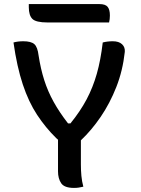

<svg xmlns="http://www.w3.org/2000/svg" viewBox="-20 -911 690 940"><path d="M388 3Q375 6 365 7.5Q355 9 342 9Q295 9 279.5 -14Q264 -37 264 -72V-227Q260 -230 255 -235Q203 -286 161.5 -349Q120 -412 91.5 -498Q63 -584 46 -703Q67 -709 94 -709Q132 -709 148 -695Q164 -681 169 -639Q179 -574 196.5 -519Q214 -464 242.5 -412.5Q271 -361 313 -307H325Q373 -366 404 -424.5Q435 -483 454 -550Q473 -617 483 -703Q506 -709 532 -709Q562 -709 577.5 -694.5Q593 -680 591 -657Q581 -565 549.5 -485Q518 -405 473 -339Q428 -273 376 -224V-106Q376 -77 378.5 -50Q381 -23 388 3ZM121 -891H467Q496 -891 507 -877.5Q518 -864 518 -835Q518 -826 517 -817.5Q516 -809 514 -801H213Q156 -801 138.5 -818.5Q121 -836 121 -876Z"/></svg>

Font: Recursive Sn Csl St Med
Style: Regular
Weight: 500
Version: Version 1.079;hotconv 1.0.112;makeotfexe 2.5.65598; ttfautoh